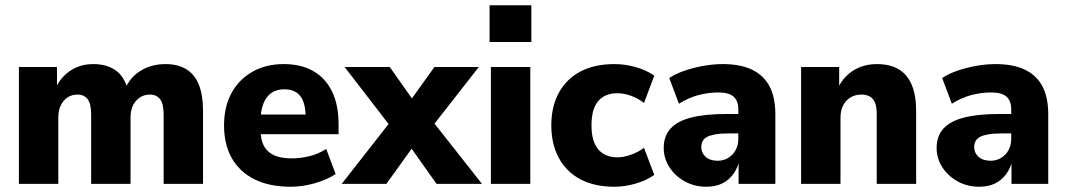

<svg xmlns="http://www.w3.org/2000/svg" viewBox="-20 -700 4059 731"><path d="M52 0V-445H197V-359H189Q202 -389 223 -410.5Q244 -432 272 -444Q300 -456 335 -456Q385 -456 418.5 -433.5Q452 -411 466 -361H456Q475 -406 516 -431Q557 -456 610 -456Q658 -456 690 -436Q722 -416 737.5 -376.5Q753 -337 753 -277V0H603V-264Q603 -306 589 -323Q575 -340 551 -340Q529 -340 512.5 -329Q496 -318 486.5 -299Q477 -280 477 -253V0H327V-264Q327 -306 313 -323Q299 -340 276 -340Q253 -340 237 -329Q221 -318 211.5 -299Q202 -280 202 -253V0Z M1087 11Q1006 11 949.5 -17Q893 -45 863 -97Q833 -149 833 -223Q833 -293 861 -345Q889 -397 940.5 -426.5Q992 -456 1060 -456Q1127 -456 1173.5 -429Q1220 -402 1244.5 -351Q1269 -300 1269 -228V-189H958V-264H1160L1144 -248Q1144 -308 1123.5 -334Q1103 -360 1063 -360Q1033 -360 1013.5 -346.5Q994 -333 983 -306Q972 -279 972 -238V-207Q972 -170 984 -146Q996 -122 1022 -109.5Q1048 -97 1091 -97Q1124 -97 1158.5 -105.5Q1193 -114 1222 -133L1258 -37Q1221 -14 1175.5 -1.5Q1130 11 1087 11Z M1281 0 1487 -263 1484 -196 1292 -445H1464L1573 -290H1523L1634 -445H1803L1606 -193L1611 -259L1815 0H1642L1523 -168H1572L1451 0Z M1844 -540V-680H2003V-540ZM1849 0V-445H1999V0Z M2319 11Q2244 11 2190.5 -17Q2137 -45 2108 -98Q2079 -151 2079 -223Q2079 -295 2108 -347.5Q2137 -400 2190.5 -428Q2244 -456 2319 -456Q2360 -456 2400.5 -444.5Q2441 -433 2471 -412L2432 -308Q2410 -325 2383.5 -335Q2357 -345 2330 -345Q2283 -345 2257.5 -315Q2232 -285 2232 -223Q2232 -161 2258 -131Q2284 -101 2331 -101Q2355 -101 2382.5 -111Q2410 -121 2432 -137L2471 -34Q2441 -13 2400 -1Q2359 11 2319 11Z M2669 11Q2624 11 2587 -9.5Q2550 -30 2528.5 -63.5Q2507 -97 2507 -137Q2507 -182 2533 -210.5Q2559 -239 2611.5 -252.5Q2664 -266 2746 -266H2805V-192H2755Q2724 -192 2704 -188.5Q2684 -185 2672.5 -179Q2661 -173 2655.5 -163Q2650 -153 2650 -140Q2650 -118 2666.5 -103Q2683 -88 2713 -88Q2734 -88 2752 -98.5Q2770 -109 2780.5 -128Q2791 -147 2791 -171V-284Q2791 -316 2773 -332Q2755 -348 2714 -348Q2677 -348 2639 -338Q2601 -328 2565 -305L2528 -403Q2554 -420 2588 -431.5Q2622 -443 2659.5 -449.5Q2697 -456 2732 -456Q2799 -456 2843.5 -434.5Q2888 -413 2910 -371Q2932 -329 2932 -264V0H2792V-92H2796Q2789 -61 2772 -37.5Q2755 -14 2729.5 -1.5Q2704 11 2669 11Z M3030 0V-445H3175V-359H3168Q3187 -404 3226.5 -430Q3266 -456 3319 -456Q3369 -456 3402 -436Q3435 -416 3451.5 -376.5Q3468 -337 3468 -277V0H3318V-264Q3318 -293 3311.5 -309Q3305 -325 3291.5 -332.5Q3278 -340 3260 -340Q3236 -340 3218 -329Q3200 -318 3190 -298.5Q3180 -279 3180 -252V0Z M3708 11Q3663 11 3626 -9.5Q3589 -30 3567.5 -63.5Q3546 -97 3546 -137Q3546 -182 3572 -210.5Q3598 -239 3650.5 -252.5Q3703 -266 3785 -266H3844V-192H3794Q3763 -192 3743 -188.5Q3723 -185 3711.5 -179Q3700 -173 3694.5 -163Q3689 -153 3689 -140Q3689 -118 3705.5 -103Q3722 -88 3752 -88Q3773 -88 3791 -98.5Q3809 -109 3819.5 -128Q3830 -147 3830 -171V-284Q3830 -316 3812 -332Q3794 -348 3753 -348Q3716 -348 3678 -338Q3640 -328 3604 -305L3567 -403Q3593 -420 3627 -431.5Q3661 -443 3698.5 -449.5Q3736 -456 3771 -456Q3838 -456 3882.5 -434.5Q3927 -413 3949 -371Q3971 -329 3971 -264V0H3831V-92H3835Q3828 -61 3811 -37.5Q3794 -14 3768.5 -1.5Q3743 11 3708 11Z"/></svg>

Font: Nunito Sans 12pt ExtraLight
Style: Weight 830 Width 84 Optical size 12.0 YTLC 445
Weight: 830
Width: 4
Designer: Vernon Adams
Foundry: Vernon Adams
Version: Version 3.101;gftools[0.9.27]